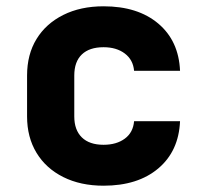

<svg xmlns="http://www.w3.org/2000/svg" viewBox="-20 -580 640 610"><path d="M309 10Q236 10 181 -17.5Q126 -45 96 -94.5Q66 -144 66 -210V-340Q66 -407 96 -456Q126 -505 181 -532.5Q236 -560 309 -560Q418 -560 483 -505Q548 -450 552 -355H406Q403 -390 376.5 -410Q350 -430 309 -430Q264 -430 240 -407Q216 -384 216 -340V-210Q216 -167 240 -143.5Q264 -120 309 -120Q350 -120 376.5 -139.5Q403 -159 406 -195H552Q548 -100 483 -45Q418 10 309 10Z"/></svg>

Font: JetBrains Mono NL ExtraBold
Style: Regular
Weight: 800
Designer: Philipp Nurullin, Konstantin Bulenkov
Foundry: JetBrains
Version: Version 2.304; ttfautohint (v1.8.4.7-5d5b)